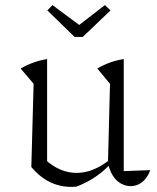

<svg xmlns="http://www.w3.org/2000/svg" viewBox="-20 -726 615 754"><path d="M466 -54 570 -58Q563 -38 551 -23.5Q539 -9 524 -2Q509 5 493 5Q473 5 454.5 -5.5Q436 -16 423 -36.5Q410 -57 404 -86L412 -397L362 -457Q412 -486 466 -494ZM280 7Q275 7 270 7.5Q265 8 261 8Q215 8 176 -11Q137 -30 103 -70L158 -99Q215 -47 281 -47Q346 -47 411 -99L412 -80Q382 -49 349.5 -28Q317 -7 280 7ZM103 -70 112 -397 61 -457Q112 -486 165 -494V-84ZM273 -581 166 -685 186 -706 291 -628 392 -706 414 -685 305 -581Z"/></svg>

Font: Piazzolla Thin ExtraLight
Style: Regular
Weight: 250
Version: Version 2.005